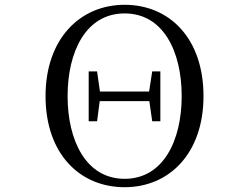

<svg xmlns="http://www.w3.org/2000/svg" viewBox="-20 -765 1040 801"><path d="M500 16C687 16 829 -126 829 -364C829 -605 687 -745 500 -745C313 -745 170 -602 170 -364C170 -123 313 16 500 16ZM500 -19C338 -19 262 -180 262 -364C262 -549 338 -709 500 -709C662 -709 738 -549 738 -364C738 -180 662 -19 500 -19ZM615 -259H649V-467H615L602 -383H397L385 -467H350V-259H385L396 -343H603Z"/></svg>

Font: Harano Aji Mincho
Style: Regular
Weight: 400
Foundry: Masamichi Hosoda
Version: HaranoAjiMincho-Regular version 20230610;ttx 4.39.4